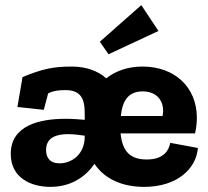

<svg xmlns="http://www.w3.org/2000/svg" viewBox="-20 -720 813 750"><path d="M599 -599 532 -700 370 -557 404 -508ZM753 -142 645 -162C640 -135 622 -97 553 -97C488 -97 458 -129 451 -199H742C747 -221 749 -242 749 -262C748 -379 663 -460 537 -460C479 -460 432 -443 395 -414C362 -444 314 -460 261 -460C187 -460 147 -451 68 -419L48 -302L151 -291L168 -355C189 -366 210 -368 237 -368C310 -368 311 -313 311 -267V-252C288 -254 262 -256 237 -256C134 -256 22 -230 22 -119C22 -25 101 10 177 10C261 10 317 -33 349 -80C389 -20 459 10 543 10C673 10 747 -62 753 -142ZM615 -267H452C458 -327 482 -363 537 -363C601 -363 625 -315 615 -267ZM160 -134C160 -183 200 -196 246 -196C267 -196 290 -193 311 -190V-187C311 -115 258 -82 213 -82C174 -82 160 -105 160 -134Z"/></svg>

Font: Zilla Slab Bold
Style: Regular
Weight: 700
Designer: Typotheque.com
Foundry: Typotheque type foundry
Version: Version 1.3; 2018